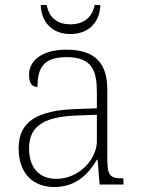

<svg xmlns="http://www.w3.org/2000/svg" viewBox="-20 -743 567 773"><path d="M263 -606C339 -606 382 -655 384 -723H361C351 -669 312 -645 263 -645C214 -645 178 -669 168 -723H144C146 -655 189 -606 263 -606ZM199 10C294 10 343 -54 370 -100H373L381 0H477V-25H471C419 -25 412 -40 412 -111V-383C412 -485 366 -543 248 -543C137 -543 97 -490 97 -443C97 -408 108 -393 131 -393C131 -467 153 -513 248 -513C354 -513 370 -454 370 -371V-307L287 -304C128 -299 55 -252 55 -147C55 -39 118 10 199 10ZM207 -23C129 -23 97 -78 97 -145C97 -225 142 -273 289 -278L370 -281V-174C370 -104 300 -23 207 -23Z"/></svg>

Font: Noto Serif Gurmukhi ExtraLight
Style: Regular
Weight: 200
Designer: Vaibhav Singh and the Monotype Design Team
Foundry: Monotype Imaging Inc.
Version: Version 2.004